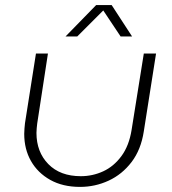

<svg xmlns="http://www.w3.org/2000/svg" viewBox="-20 -720 673 753"><path d="M592 -510 544 -205Q533 -133 496 -84.5Q459 -36 406 -11.5Q353 13 294 13Q226 13 177 -14.5Q128 -42 101.5 -88.5Q75 -135 75 -195Q75 -205 76 -216Q77 -227 78 -237L121 -510H168L126 -236Q125 -227 124 -217.5Q123 -208 123 -199Q123 -124 169.5 -76.5Q216 -29 297 -29Q343 -29 384.5 -48Q426 -67 456 -107.5Q486 -148 496 -210L544 -510ZM237 -577 357 -700H418L498 -577H453L385 -679L283 -577Z"/></svg>

Font: MuseoModerno ExtraLight
Style: Italic
Weight: 250
Italic angle: -9°
Designer: Pablo Cosgaya, Héctor Gatti, Marcela Romero, and the Authors of The MuseoModerno Project.
Foundry: Omnibus-Type Team
Version: Version 1.003